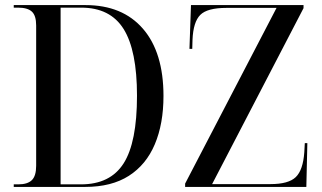

<svg xmlns="http://www.w3.org/2000/svg" viewBox="-20 -734 1266 754"><path d="M34 0V-10H52Q88 -10 105 -26.5Q122 -43 122 -83V-634Q122 -673 105 -688.5Q88 -704 51 -704H34V-714H316Q461 -714 541.5 -621Q622 -528 622 -357Q622 -248 588 -167.5Q554 -87 486 -43.5Q418 0 315 0ZM298 -10Q413 -10 465.5 -92.5Q518 -175 518 -358Q518 -536 465.5 -620Q413 -704 299 -704H218V-10ZM707 0V-13L1066 -703H869Q794 -703 766.5 -675.5Q739 -648 736 -578L735 -542H724L730 -714H1172V-702L813 -11H1042Q1113 -11 1141.5 -38.5Q1170 -66 1175 -136L1177 -172H1187L1183 0Z"/></svg>

Font: Noto Serif Display SemiCondensed
Style: Regular
Weight: 400
Width: 4
Designer: Monotype Design Team
Foundry: Monotype Imaging Inc.
Version: Version 2.009